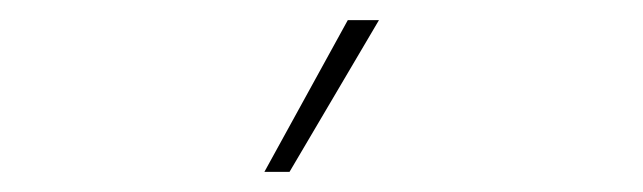

<svg xmlns="http://www.w3.org/2000/svg" viewBox="-20 -754 640 191"><path d="M326 -734H357L268 -583H243Z"/></svg>

Font: Work Sans ExtraLight
Style: Regular
Weight: 200
Designer: Wei Huang
Foundry: Wei Huang
Version: Version 2.010; ttfautohint (v1.8.3)